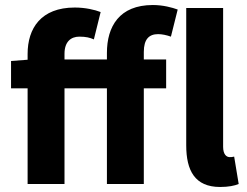

<svg xmlns="http://www.w3.org/2000/svg" viewBox="-20 -733 983 765"><path d="M406 0H553V-381H642V-496H553V-526C553 -577 574 -597 610 -597C626 -597 644 -593 661 -587L688 -695C666 -703 630 -713 589 -713C455 -713 406 -627 406 -522V-496H237V-519C237 -566 262 -587 296 -587C323 -587 338 -583 354 -576L381 -685C358 -694 320 -703 278 -703C143 -703 90 -620 90 -518V-495L24 -490V-381H90V0H237V-381H406ZM857 12C890 12 915 7 931 0L913 -109C905 -107 901 -107 895 -107C883 -107 869 -117 869 -148V-701H722V-154C722 -54 756 12 857 12Z"/></svg>

Font: Giro Sans Regular
Style: Bold
Weight: 700
Designer: Paul D. Hunt
Foundry: Adobe Systems Incorporated
Version: Version 1.000;PS 1.0;hotconv 1.0.88;makeotf.lib2.5.647800